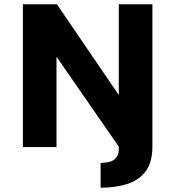

<svg xmlns="http://www.w3.org/2000/svg" viewBox="-20 -687 822 897"><path d="M450 190V74Q473 74 492 69Q511 64 523 49.5Q535 35 535 9V-30L557 30L244 -422V0H87V-667H246L535 -243V-667H692V1Q691 75 658.5 116Q626 157 571.5 173.5Q517 190 450 190Z"/></svg>

Font: Maven Pro ExtraBold
Style: Regular
Weight: 800
Designer: Joe Prince
Foundry: Joe Prince
Version: Version 2.100